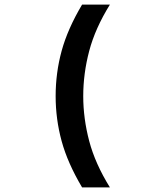

<svg xmlns="http://www.w3.org/2000/svg" viewBox="-20 -718 690 835"><path d="M337 97Q274 -9 248 -104.5Q222 -200 222 -300Q222 -401 248 -496.5Q274 -592 337 -698H458Q394 -595 368 -496.5Q342 -398 342 -300Q342 -203 368 -104.5Q394 -6 458 97Z"/></svg>

Font: Azeret Mono Medium
Style: Regular
Weight: 500
Designer: Martin Vácha
Foundry: Displaay
Version: Version 1.002